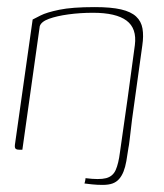

<svg xmlns="http://www.w3.org/2000/svg" viewBox="-20 -422 463 541"><path d="M72 -367Q78 -370 94.5 -378.5Q111 -387 147 -394.5Q183 -402 247 -402Q293 -402 321 -395.5Q349 -389 363.5 -375.5Q378 -362 381.5 -341.5Q385 -321 381 -294L352 -85Q348 -51 345.5 -30Q343 -9 342 -6Q339 15 336 32Q333 49 328 61.5Q323 74 315.5 82.5Q308 91 297 95Q286 99 269 99Q254 99 239.5 97.5Q225 96 218 95Q219 92 219.5 89.5Q220 87 220.5 84.5Q221 82 221 80Q260 85 279 80Q298 75 306 57Q314 39 318 7Q329 -69 339.5 -144Q350 -219 360 -295Q366 -342 336.5 -364Q307 -386 242 -386Q206 -386 173 -381.5Q140 -377 118 -369Q96 -361 92 -348L43 0Q42 0 41 0Q40 0 39 0Q38 0 37 0Q36 0 35 0Q28 0 24.5 -2.5Q21 -5 22 -14Z"/></svg>

Font: Genos Thin
Style: Italic
Weight: 100
Italic angle: -8°
Designer: Robert E. Leuschke
Foundry: Robert E. Leuschke
Version: Version 1.010